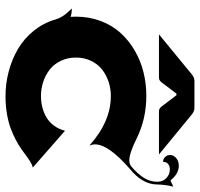

<svg xmlns="http://www.w3.org/2000/svg" viewBox="-34 -674 716 687"><g transform="rotate(90 323.5 -330.0)"><path d="M9.8 -229.5Q28.1 -229.5 39.8 -225.1Q39.1 -234.4 39.1 -244.1Q39.1 -291.7 54.6 -332.8Q70.1 -373.8 96.9 -403.4Q123.8 -433.1 159.7 -454.2Q195.6 -475.3 236.9 -485.7Q278.3 -496.1 322.3 -496.1Q405 -496.1 475.1 -461.4Q528.6 -435.1 553 -435.1Q565.9 -435.1 575.2 -442.4Q601.1 -464.4 615.5 -486.8Q629.9 -509.3 629.9 -535.2Q629.9 -555.7 616.5 -568Q603 -580.3 585.7 -580.3Q574 -580.3 566.3 -574.1Q558.6 -567.9 558.6 -555.9Q548.6 -555.9 541.4 -563.2Q534.2 -570.6 534.2 -580.8Q534.2 -594 545.4 -603.1Q556.6 -612.3 572.5 -612.3Q601.1 -612.3 624.8 -582.8Q627.9 -582.8 635.6 -587.2Q643.3 -591.6 647.5 -591.6Q644 -581.8 641.8 -564.2Q639.6 -546.6 639.6 -535.2Q639.6 -481.7 582 -435.5Q496.1 -360.1 496.1 -313Q496.1 -302.2 500.5 -292.2Q414.8 -369.1 323.2 -369.1Q296.6 -369.1 272.3 -361.1Q248 -353 228.5 -337.9Q209 -322.8 197.3 -298.5Q185.5 -274.2 185.5 -244.1Q185.5 -214.1 197.3 -189.8Q209 -165.5 228.5 -150.4Q248 -135.3 272.3 -127.2Q296.6 -119.1 323.2 -119.1Q344.5 -119.1 363.6 -124Q382.8 -128.9 399.8 -138.9Q416.7 -148.9 429.2 -165.9Q441.7 -182.9 447.3 -205.1L579.1 -89.8Q571.3 -88.6 561 -82.6Q550.8 -76.7 539.2 -68Q527.6 -59.3 513.1 -49.1Q498.5 -38.8 479.5 -28.8Q460.4 -18.8 438.5 -10.6Q416.5 -2.4 386.8 2.7Q357.2 7.8 324.2 7.8Q278.3 7.8 235.1 -3.7Q191.9 -15.1 154.9 -36.7Q117.9 -58.3 90 -92.8Q62 -127.2 49.3 -170.2Q44.4 -186.8 34.8 -200.6Q25.1 -214.4 9.8 -229.5ZM102.5 -541.3 245.1 -658.4Q256.8 -668.2 268.6 -668.2H366.2Q377.9 -668.2 389.6 -658.4L532.2 -541.3H377Q367.7 -541.3 360.4 -551L320.3 -603.8H314.5L274.4 -551Q267.1 -541.3 257.8 -541.3Z"/></g></svg>

Font: Agreloy
Style: Medium
Weight: 400
Designer: gluk
Foundry: gluk
Version: Version 0.27